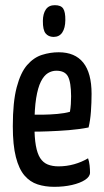

<svg xmlns="http://www.w3.org/2000/svg" viewBox="-20 -712 400 742"><path d="M189.4 10Q154.7 10 125.4 0.6Q96 -8.9 74.6 -33.8Q53.2 -58.8 41.4 -104.9Q29.5 -151.1 29.5 -224.2Q29.5 -318.1 44.6 -374.9Q59.6 -431.8 85 -460.8Q110.4 -489.8 142.2 -499.9Q174 -510 206.9 -510Q269.7 -510 301.8 -469.9Q333.9 -429.8 333.9 -349.5Q333.9 -315.9 331.4 -281.1Q328.9 -246.3 322.3 -219.4Q287.7 -212.4 245.8 -209Q203.9 -205.7 165.8 -204.4Q127.7 -203 103.3 -203.2Q79 -203.4 79 -203.4L80.2 -269.5Q80.2 -269.5 99 -269Q117.7 -268.5 145.6 -268.8Q173.4 -269.2 201.9 -271.7Q230.4 -274.2 250.2 -280Q252.8 -293.9 253.8 -309.9Q254.8 -325.9 254.8 -340.1Q254.5 -394.4 242.6 -416.6Q230.7 -438.7 197.6 -438.7Q180.7 -438.7 165.3 -429.5Q150 -420.2 138.1 -396.9Q126.3 -373.5 119.7 -332.4Q113.1 -291.3 113.1 -227.4Q113.1 -180 118.6 -149.2Q124.1 -118.5 135.3 -101.1Q146.6 -83.6 164.5 -76.3Q182.4 -69.1 206.6 -69.1Q237.1 -69.1 266.4 -77.3Q295.7 -85.5 320.3 -100.2Q324.6 -88.4 326.3 -72.7Q327.9 -57 327.9 -45Q327.9 -29.5 308.8 -16.9Q289.6 -4.4 258.3 2.8Q227 10 189.4 10ZM186.6 -569.3Q166.9 -569.7 156.1 -583.1Q145.3 -596.6 145.7 -631.6Q146 -659.2 157.3 -675.6Q168.6 -692 191.9 -692Q215.5 -692 224.2 -678.8Q232.9 -665.7 232.5 -634.2Q232.2 -603.7 220.7 -586.5Q209.3 -569.3 186.6 -569.3Z"/></svg>

Font: Yanone Kaffeesatz ExtraLight
Style: Regular
Weight: 200
Designer: Yanone (Cyrillic: Daniel Pouzeot, Huerta Tipografica, and Cyreal)
Foundry: Yanone
Version: Version 2.003